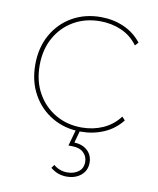

<svg xmlns="http://www.w3.org/2000/svg" viewBox="-83 -585 710 863"><g transform="rotate(10 272.5 -153.5)"><path d="M308 3Q235 3 177.5 -30.5Q120 -64 87 -123Q54 -182 54 -259Q54 -336 87 -395Q120 -454 177.5 -487Q235 -520 308 -520Q364 -520 412.5 -499Q461 -478 494 -436L480 -421Q450 -462 405 -481.5Q360 -501 308 -501Q241 -501 188 -470.5Q135 -440 104.5 -385.5Q74 -331 74 -259Q74 -187 104.5 -132.5Q135 -78 188 -47Q241 -16 308 -16Q360 -16 405 -36Q450 -56 480 -96L494 -81Q461 -39 412.5 -18Q364 3 308 3ZM280 213Q259 213 241 206.5Q223 200 206 186L217 171Q229 182 245.5 188Q262 194 279 194Q310 194 330.5 178.5Q351 163 351 134Q351 108 332.5 91Q314 74 280 74H264L286 -5H305L288 56Q326 58 348.5 79Q371 100 371 134Q371 170 345 191.5Q319 213 280 213Z"/></g></svg>

Font: Montserrat Thin Thin
Style: Regular
Weight: 250
Version: Version 9.000